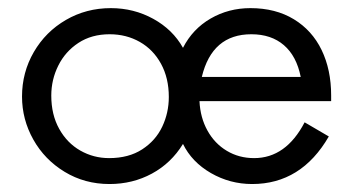

<svg xmlns="http://www.w3.org/2000/svg" viewBox="-20 -445 877 477"><path d="M34.7 -205.1Q34.7 -265.1 64 -315.7Q93.3 -366.2 143.8 -395.5Q194.3 -424.8 255.4 -424.8Q312.5 -424.8 360.8 -398.2Q409.2 -371.6 434.6 -326.2Q458.5 -373 503.2 -398.9Q547.9 -424.8 602.1 -424.8Q664.6 -424.8 710 -397.2Q755.4 -369.6 779.1 -320.6Q802.7 -271.5 802.7 -208V-193.8H475.6Q477.5 -152.8 495.4 -120.6Q513.2 -88.4 543.5 -70.3Q573.7 -52.2 611.3 -52.2Q690.4 -52.2 736.8 -141.1L796.9 -106Q728.5 12.2 606.4 12.2Q551.3 12.2 503.9 -15.1Q456.5 -42.5 434.6 -87.4Q405.3 -39.6 357.4 -13.7Q309.6 12.2 252 12.2Q190.4 12.2 140.6 -18.1Q90.8 -48.3 62.7 -98.4Q34.7 -148.4 34.7 -205.1ZM107.4 -207.5Q107.4 -160.2 127 -125Q146.5 -89.8 179.4 -71Q212.4 -52.2 251 -52.2Q299.8 -52.2 333.3 -74Q366.7 -95.7 383.1 -130.4Q399.4 -165 399.4 -204.1Q399.4 -251 380.1 -286.4Q360.8 -321.8 327.4 -340.8Q293.9 -359.9 252.4 -359.9Q207.5 -359.9 174.8 -338.4Q142.1 -316.9 124.8 -282Q107.4 -247.1 107.4 -207.5ZM727.1 -253.9Q716.8 -305.7 685.3 -332.8Q653.8 -359.9 604.5 -359.9Q506.8 -359.9 481.4 -253.9Z"/></svg>

Font: NMS Futura Pro Book
Style: Regular
Weight: 400
Designer: Blend3rman
Version: Version 0.1